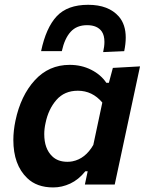

<svg xmlns="http://www.w3.org/2000/svg" viewBox="-20 -788 618 820"><path d="M207.5 12.5Q137 12.5 96 -27.5Q37 -84 37 -190.5Q37 -229.5 46 -272.5Q68.5 -379.5 128.5 -445.2Q188.5 -511 277.5 -511Q328 -511 369.5 -490Q411 -469 434 -434.5H445L462 -498L578 -504.5L470 0H342.5L354.5 -56.5H344.5Q315.5 -20.5 280 -4Q244.5 12.5 207.5 12.5ZM268 -97Q279.5 -97 289.5 -99Q344.5 -110 378.5 -169L417 -350Q374.5 -400.5 312.5 -400.5Q255 -400.5 220.8 -361Q186.5 -321.5 174.5 -262.5Q169 -238 169 -215Q169 -153 203 -120.5Q227 -97 268 -97ZM420.5 -565.5Q426 -590 426 -609Q426 -636.5 415 -653Q396 -680.5 352 -680.5Q307.5 -680.5 281.8 -652.2Q256 -624 244 -569.5H155.5Q176.5 -669.5 222.2 -718.5Q268 -767.5 356.5 -767.5Q443.5 -767.5 487.5 -717.5Q517 -683.5 517 -627.5Q517 -601 510.5 -569.5Z"/></svg>

Font: Heraclito SemiBold
Style: Italic
Weight: 600
Italic angle: -12°
Designer: Kostas Bartsokas (font) & Cristiano Sobral (main changes)
Foundry: Kostas Bartsokas (font) & Cristiano Sobral (main changes)
Version: Version 1.00;July 8, 2020;FontCreator 13.0.0.2655 64-bit